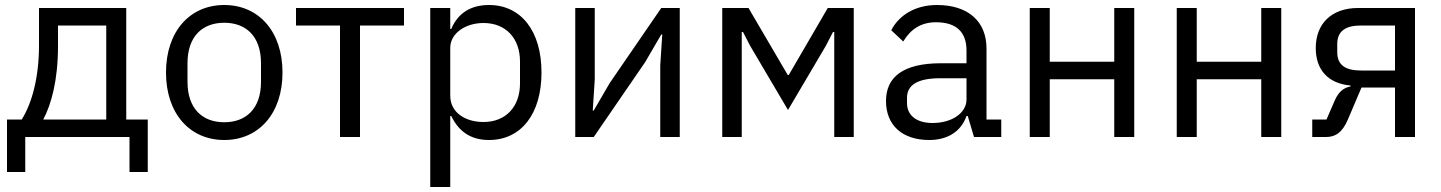

<svg xmlns="http://www.w3.org/2000/svg" viewBox="-20 -548 5765 768"><path d="M8 -70V140H81V0H498V140H571V-70H485V-516H136V-367C136 -238 108 -136 67 -70ZM405 -70H153C185 -130 212 -227 212 -363V-446H405Z M877 12C1015 12 1110 -94 1110 -258C1110 -422 1015 -528 877 -528C739 -528 644 -422 644 -258C644 -94 739 12 877 12ZM877 -59C791 -59 730 -112 730 -221V-295C730 -404 791 -457 877 -457C963 -457 1024 -404 1024 -295V-221C1024 -112 963 -59 877 -59Z M1340 -446V0H1420V-446H1596V-516H1164V-446Z M1701 -516V200H1781V-84H1785C1816 -20 1865 12 1936 12C2065 12 2146 -93 2146 -258C2146 -423 2065 -528 1936 -528C1865 -528 1812 -497 1785 -432H1781V-516ZM1914 -60C1841 -60 1781 -98 1781 -165V-357C1781 -414 1841 -456 1914 -456C2004 -456 2060 -394 2060 -302V-214C2060 -122 2004 -60 1914 -60Z M2281 -516V0H2355L2561 -300L2625 -410H2629L2621 -286V0H2699V-516H2625L2419 -216L2355 -106H2351L2359 -230V-516Z M2869 -516V0H2947V-420H2952L2981 -364L3132 -108L3283 -364L3312 -420H3317V0H3395V-516H3291L3135 -248H3131L2974 -516Z M3876 0H3985V-70H3926V-354C3926 -463 3852 -528 3728 -528C3635 -528 3573 -482 3545 -427L3593 -382C3621 -429 3662 -459 3724 -459C3806 -459 3846 -419 3846 -346V-295H3744C3594 -295 3524 -241 3524 -144C3524 -48 3588 12 3697 12C3769 12 3824 -21 3846 -84H3851ZM3710 -56C3648 -56 3608 -85 3608 -136V-157C3608 -207 3649 -235 3740 -235H3846V-150C3846 -97 3789 -56 3710 -56Z M4099 -516V0H4179V-231H4437V0H4517V-516H4437V-301H4179V-516Z M4687 -516V0H4767V-231H5025V0H5105V-516H5025V-301H4767V-516Z M5229 -70V0H5284C5320 0 5349 -16 5372 -71L5426 -198H5560V0H5640V-516H5412C5307 -516 5243 -454 5243 -356C5243 -269 5292 -214 5382 -206V-202C5356 -198 5334 -181 5319 -146L5286 -70ZM5560 -266H5424C5364 -266 5329 -286 5329 -339V-372C5329 -425 5364 -446 5424 -446H5560Z"/></svg>

Font: Braiins Sans
Style: Regular
Weight: 400
Designer: Mike Abbink, Paul van der Laan, Pieter van Rosmalen, Jiri Chlebus, Lubos Buracinsky
Foundry: Bold Monday, Sudetype
Version: Version 1.000;hotconv 1.0.109;makeotfexe 2.5.65596